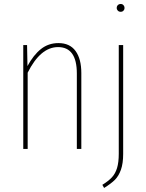

<svg xmlns="http://www.w3.org/2000/svg" viewBox="-20 -744 730 959"><path d="M583 -724.1Q591.3 -724.1 596.7 -718.3Q602.1 -712.4 602.1 -704.1Q602.1 -696.3 596.7 -690.7Q591.3 -685.1 583 -685.1Q574.2 -685.1 568.6 -690.7Q563 -696.3 563 -704.1Q563 -712.9 568.6 -718.5Q574.2 -724.1 583 -724.1ZM272 -528.8Q328.6 -528.8 357.4 -489.3Q386.2 -449.7 386.2 -378.9V0H363.8V-377Q363.8 -508.8 270 -508.8Q182.1 -508.8 118.2 -380.9V0H96.2V-519H115.2L117.2 -414.1Q147.5 -469.7 184.8 -499.3Q222.2 -528.8 272 -528.8ZM573.2 23.9V-519H595.2V24.9Q595.2 72.3 584 103.8Q572.8 135.3 554 154.1Q535.2 172.9 500 194.8L491.2 179.2Q522.5 159.7 539.3 141.4Q556.2 123 564.7 95Q573.2 66.9 573.2 23.9Z"/></svg>

Font: Fira Sans Compressed Thin
Style: Regular
Weight: 100
Width: 1
Designer: Carrois Corporate & Edenspiekermann AG
Foundry: Carrois Corporate GbR & Edenspiekermann AG
Version: Version 4.203;PS 004.203;hotconv 1.0.88;makeotf.lib2.5.64775